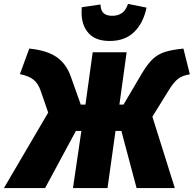

<svg xmlns="http://www.w3.org/2000/svg" viewBox="-66 -964 993 984"><path d="M907 -583Q871 -578 848 -561Q825 -544 801 -505L715 -366L830 0H634L556 -293H526L485 0H308L351 -293H323L165 0H-46L181 -387L143 -497Q130 -536 106 -555.5Q82 -575 36 -584L84 -715Q174 -706 223.5 -672Q273 -638 296 -574L348 -428H372L409 -696H583L546 -428H567L662 -589Q690 -636 716.5 -661Q743 -686 778.5 -697.5Q814 -709 874 -715ZM352 -900Q352 -918 353 -927L449 -941Q450 -910 465 -896.5Q480 -883 509 -883Q540 -883 560 -898Q580 -913 590 -944L685 -925Q669 -847 622 -800.5Q575 -754 496 -754Q424 -754 388 -794Q352 -834 352 -900Z"/></svg>

Font: Fira Sans Condensed Black
Style: Italic
Weight: 900
Width: 3
Italic angle: -8°
Designer: Carrois Corporate & Edenspiekermann AG
Foundry: Carrois Corporate GbR & Edenspiekermann AG
Version: Version 4.203